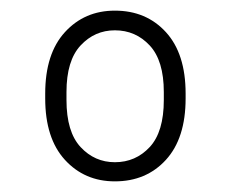

<svg xmlns="http://www.w3.org/2000/svg" viewBox="-20 -718 434 361"><path d="M196 -377Q139 -377 102 -417.5Q65 -458 65 -533V-542Q65 -617 102 -657.5Q139 -698 196 -698Q255 -698 292 -657.5Q329 -617 329 -542V-533Q329 -458 292 -417.5Q255 -377 196 -377ZM196 -413Q235 -413 261.5 -441.5Q288 -470 288 -530V-545Q288 -604 261.5 -632.5Q235 -661 196 -661Q158 -661 131.5 -632.5Q105 -604 105 -545V-530Q105 -470 131.5 -441.5Q158 -413 196 -413Z"/></svg>

Font: Chivo Medium Thin
Style: Regular
Weight: 250
Version: Version 2.002